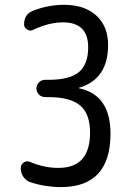

<svg xmlns="http://www.w3.org/2000/svg" viewBox="-20 -760 540 790"><path d="M106.4 -9.8Q87.9 -15.6 76.7 -31.7Q65.4 -47.9 65.4 -68.4Q65.4 -83 77.6 -91.3Q89.8 -99.6 103.5 -93.8Q163.1 -68.4 221.7 -69.3Q350.6 -69.3 350.6 -214.8Q350.6 -291 310.1 -325.7Q269.5 -360.4 179.7 -360.4H166Q151.4 -360.4 140.6 -370.6Q129.9 -380.9 129.9 -396Q129.9 -411.1 140.6 -421.4Q151.4 -431.6 166 -431.6H179.7Q266.6 -431.6 304.7 -463.4Q342.8 -495.1 342.8 -565.4Q342.8 -668 239.3 -668Q180.7 -668 115.2 -636.7Q103.5 -630.9 91.3 -638.7Q79.1 -646.5 79.1 -659.2Q79.1 -702.1 116.2 -715.8Q177.7 -740.2 244.1 -740.2Q328.1 -740.2 376.5 -695.8Q424.8 -651.4 424.8 -575.2Q424.8 -434.6 306.6 -399.4Q304.7 -399.4 304.7 -398.4Q304.7 -396.5 306.6 -396.5Q434.6 -369.1 434.6 -210Q434.6 9.8 230.5 9.8Q167 9.8 106.4 -9.8Z"/></svg>

Font: Rounded-X Mgen+ 1m regular
Style: Regular
Weight: 400
Designer: [Source Han Sans]
Ryoko NISHIZUKA  (kana & ideographs); Paul D. Hunt (Latin, Greek & Cyrillic); Wenlong ZHANG  (bopomofo
Version: Version 1.059.20150602